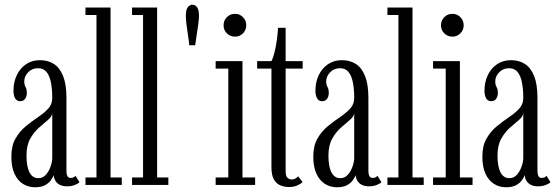

<svg xmlns="http://www.w3.org/2000/svg" viewBox="-20 -782 2352 812"><path d="M128.5 10Q99.5 10 76.8 -4.5Q54 -19 41 -47.8Q28 -76.5 28 -119Q28 -165.5 45.5 -196Q63 -226.5 88.8 -247.8Q114.5 -269 140.2 -286.2Q166 -303.5 183.5 -322.2Q201 -341 201 -367.5Q201 -406 195.2 -434.2Q189.5 -462.5 176.5 -478Q163.5 -493.5 141 -493.5Q115.5 -493.5 99 -476.2Q82.5 -459 82.5 -437Q82.5 -426 85.5 -419.8Q88.5 -413.5 91 -407.2Q93.5 -401 93.5 -389.5Q93.5 -374 86.2 -364Q79 -354 65 -354Q51.5 -354 44.2 -366Q37 -378 37 -398.5Q37 -435 51 -464.2Q65 -493.5 90.2 -510.5Q115.5 -527.5 149 -527.5Q183 -527.5 208 -511.5Q233 -495.5 247 -460.2Q261 -425 261 -367.5V-63.5Q261 -43.5 265.5 -36.5Q270 -29.5 279 -29.5Q287 -29.5 292 -32.5Q297 -35.5 299.5 -38.5L316 -11.5Q310 -5 295.8 0.5Q281.5 6 263 6Q246 6 233.8 0Q221.5 -6 214.8 -16.8Q208 -27.5 207 -41.5Q204 -32.5 195.5 -20.2Q187 -8 170.8 1Q154.5 10 128.5 10ZM142 -28.5Q161.5 -28.5 174.5 -43.5Q187.5 -58.5 194.2 -78.5Q201 -98.5 201 -114V-303Q199.5 -289 183 -275Q166.5 -261 145.2 -242.5Q124 -224 108 -195.8Q92 -167.5 92 -124.5Q92 -77.5 104.8 -53Q117.5 -28.5 142 -28.5Z M341.5 0V-31.5H388V-718.5H341.5V-750H447.5V-31.5H495V0Z M538.5 0V-31.5H585V-718.5H538.5V-750H644.5V-31.5H692V0Z M780.5 -590.5Q779 -608.5 775.2 -631.8Q771.5 -655 768.8 -677.2Q766 -699.5 766 -715Q766 -741 774.2 -751.5Q782.5 -762 794 -762Q805.5 -762 813.5 -751.5Q821.5 -741 821.5 -715Q821.5 -699.5 818.2 -677.2Q815 -655 811.5 -631.8Q808 -608.5 805.5 -590.5Z M892 0V-31.5H945.5V-492H892V-523.5H1005.5V-31.5H1059V0ZM974.5 -627Q953.5 -627 939.5 -641Q925.5 -655 925.5 -675Q925.5 -695.5 939.5 -709.5Q953.5 -723.5 974.5 -723.5Q993.5 -723.5 1007.5 -709.5Q1021.5 -695.5 1021.5 -675Q1021.5 -655 1007.5 -641Q993.5 -627 974.5 -627Z M1202 9Q1184 9 1167 2.5Q1150 -4 1139 -22Q1128 -40 1128 -75V-492H1067.5V-523.5H1128Q1135.5 -538 1141.2 -561.5Q1147 -585 1150.8 -612.2Q1154.5 -639.5 1156 -664.5H1188V-523.5H1260V-492H1188V-58Q1188 -36.5 1196.2 -29.8Q1204.5 -23 1213 -23Q1223 -23 1230.2 -27.5Q1237.5 -32 1241 -36.5L1259.5 -12Q1251 -3.5 1236 2.8Q1221 9 1202 9Z M1405.5 10Q1376.5 10 1353.8 -4.5Q1331 -19 1318 -47.8Q1305 -76.5 1305 -119Q1305 -165.5 1322.5 -196Q1340 -226.5 1365.8 -247.8Q1391.5 -269 1417.2 -286.2Q1443 -303.5 1460.5 -322.2Q1478 -341 1478 -367.5Q1478 -406 1472.2 -434.2Q1466.5 -462.5 1453.5 -478Q1440.5 -493.5 1418 -493.5Q1392.5 -493.5 1376 -476.2Q1359.5 -459 1359.5 -437Q1359.5 -426 1362.5 -419.8Q1365.5 -413.5 1368 -407.2Q1370.5 -401 1370.5 -389.5Q1370.5 -374 1363.2 -364Q1356 -354 1342 -354Q1328.5 -354 1321.2 -366Q1314 -378 1314 -398.5Q1314 -435 1328 -464.2Q1342 -493.5 1367.2 -510.5Q1392.5 -527.5 1426 -527.5Q1460 -527.5 1485 -511.5Q1510 -495.5 1524 -460.2Q1538 -425 1538 -367.5V-63.5Q1538 -43.5 1542.5 -36.5Q1547 -29.5 1556 -29.5Q1564 -29.5 1569 -32.5Q1574 -35.5 1576.5 -38.5L1593 -11.5Q1587 -5 1572.8 0.5Q1558.5 6 1540 6Q1523 6 1510.8 0Q1498.5 -6 1491.8 -16.8Q1485 -27.5 1484 -41.5Q1481 -32.5 1472.5 -20.2Q1464 -8 1447.8 1Q1431.5 10 1405.5 10ZM1419 -28.5Q1438.5 -28.5 1451.5 -43.5Q1464.5 -58.5 1471.2 -78.5Q1478 -98.5 1478 -114V-303Q1476.5 -289 1460 -275Q1443.5 -261 1422.2 -242.5Q1401 -224 1385 -195.8Q1369 -167.5 1369 -124.5Q1369 -77.5 1381.8 -53Q1394.5 -28.5 1419 -28.5Z M1618.5 0V-31.5H1665V-718.5H1618.5V-750H1724.5V-31.5H1772V0Z M1811.5 0V-31.5H1865V-492H1811.5V-523.5H1925V-31.5H1978.5V0ZM1894 -627Q1873 -627 1859 -641Q1845 -655 1845 -675Q1845 -695.5 1859 -709.5Q1873 -723.5 1894 -723.5Q1913 -723.5 1927 -709.5Q1941 -695.5 1941 -675Q1941 -655 1927 -641Q1913 -627 1894 -627Z M2120.5 10Q2091.5 10 2068.8 -4.5Q2046 -19 2033 -47.8Q2020 -76.5 2020 -119Q2020 -165.5 2037.5 -196Q2055 -226.5 2080.8 -247.8Q2106.5 -269 2132.2 -286.2Q2158 -303.5 2175.5 -322.2Q2193 -341 2193 -367.5Q2193 -406 2187.2 -434.2Q2181.5 -462.5 2168.5 -478Q2155.5 -493.5 2133 -493.5Q2107.5 -493.5 2091 -476.2Q2074.5 -459 2074.5 -437Q2074.5 -426 2077.5 -419.8Q2080.5 -413.5 2083 -407.2Q2085.5 -401 2085.5 -389.5Q2085.5 -374 2078.2 -364Q2071 -354 2057 -354Q2043.5 -354 2036.2 -366Q2029 -378 2029 -398.5Q2029 -435 2043 -464.2Q2057 -493.5 2082.2 -510.5Q2107.5 -527.5 2141 -527.5Q2175 -527.5 2200 -511.5Q2225 -495.5 2239 -460.2Q2253 -425 2253 -367.5V-63.5Q2253 -43.5 2257.5 -36.5Q2262 -29.5 2271 -29.5Q2279 -29.5 2284 -32.5Q2289 -35.5 2291.5 -38.5L2308 -11.5Q2302 -5 2287.8 0.5Q2273.5 6 2255 6Q2238 6 2225.8 0Q2213.5 -6 2206.8 -16.8Q2200 -27.5 2199 -41.5Q2196 -32.5 2187.5 -20.2Q2179 -8 2162.8 1Q2146.5 10 2120.5 10ZM2134 -28.5Q2153.5 -28.5 2166.5 -43.5Q2179.5 -58.5 2186.2 -78.5Q2193 -98.5 2193 -114V-303Q2191.5 -289 2175 -275Q2158.5 -261 2137.2 -242.5Q2116 -224 2100 -195.8Q2084 -167.5 2084 -124.5Q2084 -77.5 2096.8 -53Q2109.5 -28.5 2134 -28.5Z"/></svg>

Font: Imbue Light
Style: Regular
Weight: 300
Designer: Tyler Finck
Foundry: Etcetera Type Company
Version: Version 1.102